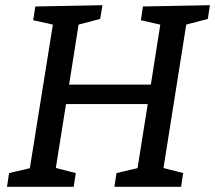

<svg xmlns="http://www.w3.org/2000/svg" viewBox="-20 -720 829 740"><path d="M7 0 15 -53 109 -75 93 -59 186 -639 198 -622 108 -642 116 -695 375 -700 366 -647 271 -622 285 -639 244 -379 232 -394H579L559 -379L600 -639L611 -622L523 -642L531 -695L789 -700L781 -647L685 -622L700 -639L608 -59L600 -75L686 -53L678 0H421L429 -53L523 -75L508 -59L552 -335L565 -319H218L237 -335L193 -59L186 -75L272 -53L264 0Z"/></svg>

Font: Bitter Thin Medium
Style: Italic
Weight: 500
Italic angle: -9°
Version: Version 3.021